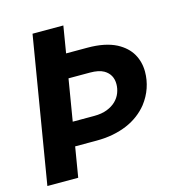

<svg xmlns="http://www.w3.org/2000/svg" viewBox="-107 -826 885 925"><g transform="rotate(-15 335.5 -363.5)"><path d="M170.1 0H16.3L137.1 -727.3H290.8L268.8 -593.8H375.4Q463.1 -593.8 519.2 -565Q567.8 -539.1 590.6 -499.3Q613.3 -459.5 613.3 -410.5Q613.3 -370 600 -330.8Q586.6 -291.5 560 -257.1Q540.1 -232.2 513.8 -212.4Q487.6 -192.5 455.1 -178.6Q422.6 -164.8 384.2 -157.3Q345.9 -149.9 301.8 -149.9H195ZM321.7 -267.8Q359 -267.8 386.2 -278.4Q413.4 -289.1 430.8 -306.1Q448.2 -323.2 456.5 -344.8Q464.8 -366.5 464.8 -388.5Q464.8 -437.1 424.7 -460.6Q399.9 -474.8 355.8 -474.8H248.9L214.5 -267.8Z"/></g></svg>

Font: Linik Sans
Style: Bold Italic
Weight: 700
Italic angle: 9°
Designer: Fonts by Rasmus Andersson / Changes by Cristiano Sobral with parts from Marc Monis
Foundry: rsms
Version: Version 3.020; ttfautohint (v1.6)